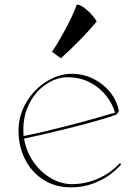

<svg xmlns="http://www.w3.org/2000/svg" viewBox="-20 -800 604 830"><path d="M60 -235Q60 -301 94 -358Q128 -415 181.5 -448Q235 -481 290 -481Q340 -481 383.5 -459.5Q427 -438 456.5 -401Q486 -364 494 -319L484 -305Q421 -282 292 -249.5Q163 -217 84 -201Q92 -149 122.5 -103.5Q153 -58 198 -31Q243 -4 291 -4Q336 -4 376.5 -17.5Q417 -31 447.5 -51.5Q478 -72 498 -95L504 -90Q488 -70 458 -47Q428 -24 383.5 -7Q339 10 287 10Q219 10 167.5 -23Q116 -56 88 -112Q60 -168 60 -235ZM477 -313Q467 -350 440 -385Q413 -420 370 -443Q327 -466 271 -466Q224 -466 177.5 -434.5Q131 -403 103.5 -345.5Q76 -288 82 -212Q159 -227 271.5 -256Q384 -285 477 -313ZM243 -548 205 -576Q236 -623 266 -679.5Q296 -736 312 -780Q331 -780 359.5 -753.5Q388 -727 398 -707Q337 -633 243 -548Z"/></svg>

Font: TMT Limkin
Style: Regular
Weight: 400
Designer: Gabriel Drozdov
Version: Version 1.000;Glyphs 3.1.2 (3151)